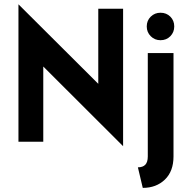

<svg xmlns="http://www.w3.org/2000/svg" viewBox="-20 -666 880 902"><path d="M558.3 20.8 183.3 -353.5V0H66.7V-645.8L441.7 -272.2V-625H558.3ZM650.7 216.7 627.8 120.1Q650.7 120.1 662.5 108Q674.3 95.8 674.3 68.8V-416.7H795.1V68.8Q795.1 138.9 754.5 177.8Q713.9 216.7 650.7 216.7ZM734 -477.1Q706.9 -477.1 688.2 -495.8Q669.4 -514.6 669.4 -541.7Q669.4 -569.4 688.2 -587.8Q706.9 -606.2 734 -606.2Q761.8 -606.2 780.2 -587.8Q798.6 -569.4 798.6 -541.7Q798.6 -514.6 780.2 -495.8Q761.8 -477.1 734 -477.1Z"/></svg>

Font: co2trust
Style: Bold
Weight: 700
Designer: Kristian Moeller
Foundry: Dicotype
Version: Version 1.000